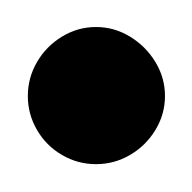

<svg xmlns="http://www.w3.org/2000/svg" viewBox="-20 -180 140 140"><path d="M0.3 -110Q0.3 -96.7 7 -85.2Q13.7 -73.7 25.2 -67Q36.7 -60.3 50 -60.3Q63.3 -60.3 74.8 -67Q86.3 -73.7 93.3 -85.2Q100.3 -96.7 100.3 -110Q100.3 -123.3 93.3 -134.8Q86.3 -146.3 74.8 -153.3Q63.3 -160.3 50 -160.3Q36.7 -160.3 25.2 -153.3Q13.7 -146.3 7 -134.8Q0.3 -123.3 0.3 -110Z"/></svg>

Font: Linefont Thin
Style: Regular
Weight: 100
Monospace: yes
Version: Version 3.002;gftools[0.9.33]